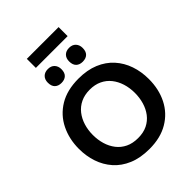

<svg xmlns="http://www.w3.org/2000/svg" viewBox="-302 -1254 1419 1419"><g transform="rotate(-45 407.5 -544.0)"><path d="M411 12.5Q316.5 12.5 246.8 -17Q177 -46.5 131.8 -98Q86.5 -149.5 64.2 -216Q42 -282.5 42 -356.5Q42 -460 83.5 -544.2Q125 -628.5 206.2 -677.8Q287.5 -727 407 -727Q498 -727 566.5 -698.5Q635 -670 681 -619Q727 -568 750 -501Q773 -434 773 -357Q773 -251 731 -167.5Q689 -84 608 -35.8Q527 12.5 411 12.5ZM408.5 -104Q464.5 -104 505.5 -124.2Q546.5 -144.5 573.8 -180.2Q601 -216 614.2 -261.5Q627.5 -307 627.5 -357Q627.5 -410.5 613 -456.5Q598.5 -502.5 570.8 -537.2Q543 -572 502.2 -591.2Q461.5 -610.5 408.5 -610.5Q354 -610.5 312.5 -590.5Q271 -570.5 243.2 -535Q215.5 -499.5 201.5 -453.8Q187.5 -408 187.5 -357Q187.5 -306 201 -260.5Q214.5 -215 242 -179.5Q269.5 -144 311 -124Q352.5 -104 408.5 -104ZM518 -792.5Q485.5 -792.5 466.8 -810.8Q448 -829 448 -865.5Q448 -898.5 467 -917.8Q486 -937 519 -937Q552 -937 570.8 -917Q589.5 -897 589.5 -865.5Q589.5 -829 570.8 -810.8Q552 -792.5 518 -792.5ZM296 -792.5Q263.5 -792.5 244.5 -810.8Q225.5 -829 225.5 -865.5Q225.5 -898.5 244.8 -917.8Q264 -937 297 -937Q330 -937 348.8 -917Q367.5 -897 367.5 -865.5Q367.5 -829 348.5 -810.8Q329.5 -792.5 296 -792.5ZM240.5 -1005.5V-1100Q278 -1100 319.5 -1100Q361 -1100 406.5 -1100Q452 -1100 493.5 -1100Q535 -1100 572.5 -1100V-1005.5Q535 -1005.5 493.5 -1005.5Q452 -1005.5 406.5 -1005.5Q361 -1005.5 319.5 -1005.5Q278 -1005.5 240.5 -1005.5Z"/></g></svg>

Font: Commissioner Thin SemiBold
Style: Regular
Weight: 600
Version: Version 1.000